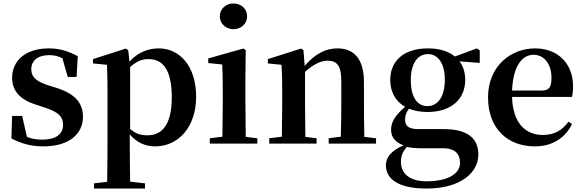

<svg xmlns="http://www.w3.org/2000/svg" viewBox="-20 -831 3376 1111"><path d="M260 -337C183 -362 161 -389 161 -431C161 -480 199 -512 265 -512C294 -512 317 -506 341 -494L372 -386H423L430 -506C375 -535 326 -551 262 -551C125 -551 50 -477 50 -381C50 -300 103 -252 189 -225L244 -207C322 -181 345 -153 345 -109C345 -54 303 -23 223 -23C190 -23 162 -28 136 -39L108 -160H50L46 -30C103 0 159 16 231 16C378 16 460 -54 460 -156C460 -233 417 -286 312 -321Z M733 -443C775 -481 808 -489 840 -489C923 -489 974 -426 974 -268C974 -105 915 -48 833 -48C795 -48 764 -57 733 -85ZM722 -540 708 -550 518 -489V-464L599 -456C601 -408 602 -371 602 -306V16C602 77 601 149 600 221L524 230V260H819V230L733 220C732 148 731 76 731 16V-53C775 -2 826 16 878 16C1010 16 1115 -94 1115 -271C1115 -448 1020 -551 899 -551C837 -551 777 -528 729 -474Z M1331 -662C1374 -662 1410 -693 1410 -736C1410 -781 1374 -811 1331 -811C1288 -811 1252 -781 1252 -736C1252 -693 1288 -662 1331 -662ZM1402 -39C1401 -96 1400 -180 1400 -235V-385L1402 -541L1388 -550L1185 -493V-466L1266 -458C1268 -408 1269 -370 1269 -306V-235C1269 -180 1268 -97 1267 -40L1194 -31V0H1469V-31Z M2088 -39C2087 -96 2086 -178 2086 -235V-357C2086 -491 2027 -551 1933 -551C1868 -551 1806 -523 1743 -450L1736 -541L1722 -550L1530 -489V-464L1609 -456C1612 -408 1613 -372 1613 -307V-235C1613 -180 1612 -97 1611 -40L1538 -31V0H1812V-31L1747 -39C1746 -96 1745 -180 1745 -235V-415C1794 -460 1839 -480 1876 -480C1930 -480 1955 -450 1955 -363V-235C1955 -178 1954 -96 1952 -40L1882 -31V0H2156V-31Z M2453 -217C2391 -217 2357 -275 2357 -367C2357 -460 2394 -518 2456 -518C2517 -518 2554 -461 2554 -370C2554 -276 2517 -217 2453 -217ZM2546 27C2618 27 2642 65 2642 111C2642 172 2577 218 2448 218C2357 218 2300 179 2300 105C2300 70 2311 46 2334 19C2359 25 2384 27 2430 27ZM2756 -540 2739 -551 2612 -504C2576 -534 2523 -551 2456 -551C2315 -551 2238 -477 2238 -369C2238 -300 2268 -245 2324 -213C2266 -162 2243 -126 2243 -80C2243 -34 2270 -7 2315 10C2245 40 2213 79 2213 125C2213 200 2277 260 2448 260C2645 260 2748 168 2748 63C2748 -27 2690 -84 2547 -84H2400C2344 -84 2324 -103 2324 -139C2324 -162 2331 -181 2346 -202C2376 -190 2412 -183 2454 -183C2594 -183 2672 -260 2672 -369C2672 -410 2661 -447 2639 -476L2756 -467Z M2943 -307C2949 -453 3004 -514 3067 -514C3128 -514 3171 -462 3171 -381C3171 -330 3160 -307 3114 -307ZM3289 -270C3294 -287 3296 -306 3296 -332C3296 -458 3213 -551 3076 -551C2936 -551 2804 -448 2804 -268C2804 -86 2918 16 3075 16C3174 16 3250 -31 3290 -113L3270 -127C3235 -80 3192 -50 3120 -50C3023 -50 2947 -117 2943 -270Z"/></svg>

Font: Noto Serif CJK JP
Style: Bold
Weight: 700
Designer: Ryoko NISHIZUKA 西塚涼子 (kana & ideographs); Frank Grießhammer (Latin, Greek & Cyrillic); Wenlong ZHANG 张文龙 (bopomofo); San
Foundry: Adobe Systems Incorporated
Version: Version 1.000;PS 1;hotconv 16.6.53;makeotf.lib2.5.65590